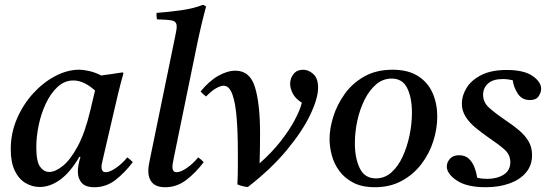

<svg xmlns="http://www.w3.org/2000/svg" viewBox="-20 -772 2300 804"><path d="M146 11Q115 11 87 -5.5Q59 -22 42 -57Q25 -92 25 -147Q25 -215 51 -275Q77 -335 119 -381Q161 -427 211.5 -453.5Q262 -480 311 -480Q330 -480 354 -474.5Q378 -469 404 -456Q425 -459 447.5 -462Q470 -465 494 -469L497 -465Q485 -423 476 -385.5Q467 -348 458 -309L412 -111Q411 -104 408 -93Q405 -82 405 -72Q405 -63 409 -57Q413 -51 423 -51Q440 -51 466 -69Q492 -87 513 -113Q526 -104 536 -93Q502 -48 463 -18Q424 12 375 12Q338 12 322 -6.5Q306 -25 306 -53Q306 -80 317 -115H312Q275 -51 232.5 -20Q190 11 146 11ZM378 -393Q357 -412 334 -423.5Q311 -435 287 -435Q250 -435 221 -408Q192 -381 172 -338.5Q152 -296 142 -247.5Q132 -199 132 -155Q132 -95 148 -73.5Q164 -52 186 -52Q212 -52 243.5 -77.5Q275 -103 305.5 -159.5Q336 -216 358 -309Z M810 -113Q823 -104 833 -93Q799 -48 759.5 -18Q720 12 672 12Q635 12 618 -6.5Q601 -25 601 -56Q601 -67 603 -80Q605 -93 608 -106L713 -617Q716 -631 718 -642.5Q720 -654 720 -661Q720 -681 702.5 -685.5Q685 -690 637 -691Q636 -698 635.5 -704.5Q635 -711 636 -718Q690 -722 741.5 -729.5Q793 -737 830 -752L843 -745Q833 -708 822.5 -664Q812 -620 801 -565L708 -112Q707 -105 704.5 -93.5Q702 -82 702 -72Q702 -63 706 -57Q710 -51 720 -51Q737 -51 763 -69Q789 -87 810 -113Z M974 0Q976 -36 976 -69.5Q976 -103 976 -134Q976 -216 971 -278.5Q966 -341 953 -377Q940 -413 916 -413Q904 -413 885 -402.5Q866 -392 843 -368Q836 -373 830.5 -378Q825 -383 820 -389Q856 -433 894 -454.5Q932 -476 966 -476Q1027 -476 1048 -406Q1069 -336 1069 -214Q1069 -185 1068.5 -150.5Q1068 -116 1067 -88Q1117 -132 1154 -179Q1191 -226 1214 -269Q1237 -312 1244 -342Q1218 -358 1206.5 -379.5Q1195 -401 1195 -421Q1195 -445 1209.5 -462.5Q1224 -480 1249 -480Q1272 -480 1292 -462Q1312 -444 1312 -405Q1312 -360 1279 -291Q1246 -222 1180.5 -143Q1115 -64 1018 11Q1010 11 996 7.5Q982 4 974 0Z M1811 -284Q1811 -233 1794.5 -181Q1778 -129 1745 -85.5Q1712 -42 1663 -15Q1614 12 1550 12Q1496 12 1459.5 -7Q1423 -26 1401 -56Q1379 -86 1369.5 -121.5Q1360 -157 1360 -190Q1360 -233 1375.5 -283Q1391 -333 1423 -378Q1455 -423 1505 -451.5Q1555 -480 1624 -480Q1689 -480 1730.5 -453.5Q1772 -427 1791.5 -382.5Q1811 -338 1811 -284ZM1705 -300Q1705 -362 1685.5 -402.5Q1666 -443 1620 -443Q1584 -443 1555.5 -419Q1527 -395 1507 -355Q1487 -315 1476.5 -267.5Q1466 -220 1466 -172Q1466 -110 1486.5 -67.5Q1507 -25 1554 -25Q1591 -25 1619 -50Q1647 -75 1666 -116Q1685 -157 1695 -205.5Q1705 -254 1705 -300Z M2014 12Q1935 12 1893 -16Q1851 -44 1851 -75Q1851 -92 1864 -107Q1877 -122 1902 -122Q1927 -122 1942.5 -108Q1958 -94 1966.5 -72Q1975 -50 1978 -28Q1989 -25 1999.5 -24Q2010 -23 2020 -23Q2061 -23 2089 -40.5Q2117 -58 2117 -93Q2117 -124 2093 -145.5Q2069 -167 2023 -198Q1996 -217 1971 -237.5Q1946 -258 1930 -283Q1914 -308 1914 -339Q1914 -371 1933.5 -403.5Q1953 -436 1995 -457.5Q2037 -479 2102 -479Q2174 -479 2210 -454Q2246 -429 2246 -400Q2246 -385 2235.5 -369Q2225 -353 2199 -353Q2166 -353 2148.5 -379.5Q2131 -406 2127 -436Q2106 -441 2085 -441Q2045 -441 2024 -422.5Q2003 -404 2003 -375Q2003 -344 2027.5 -321.5Q2052 -299 2099 -267Q2126 -249 2151 -228.5Q2176 -208 2192 -182.5Q2208 -157 2208 -122Q2208 -80 2183 -50Q2158 -20 2114 -4Q2070 12 2014 12Z"/></svg>

Font: Tiro Tamil
Style: Italic
Weight: 400
Italic angle: -11°
Designer: Tamil: Fernando Mello & Fiona Ross, assisted by Kaja Sojewska. Latin: John Hudson with Paul Hanslow, assisted by Kaja So
Foundry: Tiro Typeworks Ltd.
Version: Version 1.52